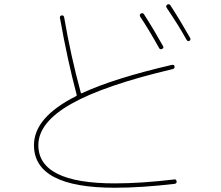

<svg xmlns="http://www.w3.org/2000/svg" viewBox="-20 -842 1040 902"><path d="M727.5 -616.2Q679.7 -702.1 638.7 -763.7Q633.8 -772.5 641.6 -778.3Q650.4 -783.2 656.2 -775.4Q702.1 -704.1 746.1 -625Q751 -617.2 741.7 -612.3Q732.4 -607.4 727.5 -616.2ZM856.4 -655.3Q818.4 -723.6 762.7 -805.7Q757.8 -814.5 765.6 -820.3Q774.4 -825.2 780.3 -817.4Q824.2 -750 873 -664.1Q877.9 -655.3 870.1 -650.4Q862.3 -645.5 856.4 -655.3ZM519.5 40Q139.6 40 139.6 -160.2Q139.6 -291 337.9 -390.6Q341.8 -391.6 339.8 -398.4Q296.9 -559.6 261.7 -757.8Q259.8 -767.6 269.5 -769.5Q278.3 -771.5 281.2 -761.7Q312.5 -579.1 359.4 -407.2Q360.4 -402.3 365.2 -404.3Q513.7 -473.6 787.1 -537.1Q798.8 -539.1 799.8 -530.3Q801.8 -520.5 792 -517.6Q468.8 -441.4 314.5 -354Q160.2 -266.6 160.2 -160.2Q160.2 19.5 519.5 19.5Q642.6 19.5 798.8 1Q807.6 -1 809.6 9.8Q811.5 18.6 801.8 21.5Q644.5 40 519.5 40Z"/></svg>

Font: Rounded-X Mgen+ 1mn thin
Style: Regular
Weight: 100
Designer: [Source Han Sans]
Ryoko NISHIZUKA  (kana & ideographs); Paul D. Hunt (Latin, Greek & Cyrillic); Wenlong ZHANG  (bopomofo
Version: Version 1.059.20150602